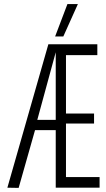

<svg xmlns="http://www.w3.org/2000/svg" viewBox="-20 -916 517 937"><path d="M16 0 216 -700H455V-647H302V-362H439V-313H302V-52H466V0H252V-281H151L71 1ZM162 -331H252V-661ZM249 -738 309 -896H360L289 -738Z"/></svg>

Font: Georama Extra Condensed Light
Style: Regular
Weight: 300
Width: 2
Designer: Jean-Baptiste Levee
Foundry: Production Type
Version: Version 1.000